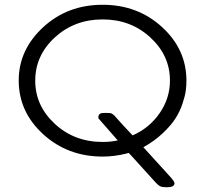

<svg xmlns="http://www.w3.org/2000/svg" viewBox="-20 -642 856 801"><path d="M58.1 -306.2Q58.1 -434.1 159.7 -528.1Q261.2 -622.1 408.2 -622.1Q554.2 -622.1 656 -529.1Q757.8 -436 757.8 -305.2Q757.8 -284.2 754.9 -262.7Q752 -241.2 741 -208.5Q730 -175.8 711.4 -147Q692.9 -118.2 658.4 -85.7Q624 -53.2 578.1 -27.8L686 90.8Q708 114.7 708 122.1Q708 139.2 676.8 139.2Q658.7 139.2 650.4 136Q642.1 132.8 630.9 121.1L532.2 12.2L517.1 -3.9Q514.2 -3.9 509.8 -2Q458 11.2 408.2 11.2Q262.2 11.2 160.2 -82Q58.1 -175.3 58.1 -306.2ZM127 -305.2Q127 -201.2 208.5 -125.5Q290 -49.8 408.2 -49.8Q441.4 -49.8 471.2 -56.2L390.1 -148.9Q390.1 -160.2 394 -164.6Q397.9 -168.9 403.6 -169.9Q409.2 -170.9 421.9 -170.9Q439 -170.9 443.6 -169.4Q448.2 -168 457 -160.2Q460.9 -156.2 469.5 -146.2Q478 -136.2 495.1 -117.7Q512.2 -99.1 533.2 -77.1Q603 -107.9 646 -169.9Q689 -231.9 689 -306.2Q689 -410.2 607.4 -485.6Q525.9 -561 408.2 -561Q291 -561 209 -486.1Q127 -411.1 127 -305.2Z"/></svg>

Font: CMU Typewriter Text Variable Width
Style: Medium
Weight: 500
Version: Version 0.7.0